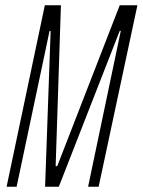

<svg xmlns="http://www.w3.org/2000/svg" viewBox="-20 -708 541 728"><path d="M5 0 150 -688H211L191 -78H197L434 -688H501L354 0H314L438 -591H434L203 0H151L172 -591H168L43 0Z"/></svg>

Font: Saira Ultra Condensed ExLight
Style: Italic
Weight: 200
Width: 1
Italic angle: -12°
Designer: Hector Gatti with collaboration of the Omnibus-Type team
Foundry: Omnibus-Type
Version: Version 1.001; ttfautohint (v1.8)